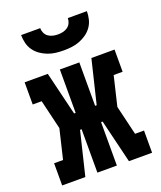

<svg xmlns="http://www.w3.org/2000/svg" viewBox="-139 -839 778 927"><g transform="rotate(-20 250.0 -375.0)"><path d="M19 0V-114H65L101 -265L65 -416H19V-530H138L192 -307H200V-530H300V-307H308L362 -530H481V-416H435L399 -265L435 -114H481V0H362L308 -223H300V0H200V-223H192L138 0ZM250 -610Q229 -610 208.5 -612.5Q188 -615 168.5 -622.5Q149 -630 132 -642Q115 -654 103 -671Q91 -688 86 -708.5Q81 -729 81 -750H179Q179 -737 184.5 -725Q190 -713 200.5 -705.5Q211 -698 224 -695Q237 -692 250 -692Q263 -692 276 -695Q289 -698 299.5 -705.5Q310 -713 315.5 -725Q321 -737 321 -750H419Q419 -729 414 -708.5Q409 -688 397 -671Q385 -654 368 -642Q351 -630 331.5 -622.5Q312 -615 291.5 -612.5Q271 -610 250 -610Z"/></g></svg>

Font: Iosevka Slab Heavy
Style: Regular
Weight: 900
Monospace: yes
Designer: Belleve Invis
Foundry: Belleve Invis
Version: Version 11.1.0; ttfautohint (v1.8.3)